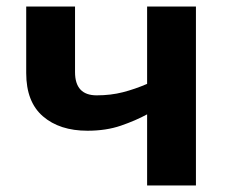

<svg xmlns="http://www.w3.org/2000/svg" viewBox="-20 -566 696 586"><path d="M209 -546V-346Q209 -275 275 -275Q318 -275 355 -284.5Q392 -294 429 -310V-546H578V0H429V-217Q394 -198 349 -182.5Q304 -167 247 -167Q162 -167 111 -211Q60 -255 60 -343V-546Z"/></svg>

Font: Noto IKEA Arabic
Style: Bold
Weight: 700
Designer: Monotype Design Team
Foundry: Monotype Imaging Inc.
Version: Version 1.200